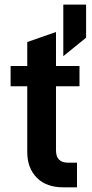

<svg xmlns="http://www.w3.org/2000/svg" viewBox="-20 -802 392 822"><path d="M219.7 -432.6V-158.2Q219.7 -105.5 271.5 -105.5H309.6V0H251Q178.7 0 138.7 -40Q96.7 -82 96.7 -150.4V-432.6H25.4V-519.5H96.7V-622.1L219.7 -665V-519.5H320.3V-432.6ZM251 -782.2H348.6V-640.6L251 -561.5Z"/></svg>

Font: DINish
Style: Bold
Weight: 700
Designer: Bert Driehuis
Foundry: Playbeing
Version: Version 3.008; git-95204e4c-release